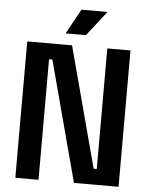

<svg xmlns="http://www.w3.org/2000/svg" viewBox="-59 -934 762 982"><g transform="rotate(5 322.0 -443.0)"><path d="M57 0V-700H287L452 -81H468V-700H587V0H358L193 -619H176V0ZM249 -758 319 -886H453L353 -758Z"/></g></svg>

Font: Space Grotesk Frontify SemiBold
Style: Regular
Weight: 600
Designer: Florian Karsten
Version: Version 2.000